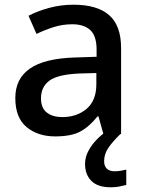

<svg xmlns="http://www.w3.org/2000/svg" viewBox="-20 -569 614 815"><path d="M292 -549Q393 -549 443.5 -504.5Q494 -460 494 -365V0H419L398 -75H394Q359 -31 320.5 -10.5Q282 10 214 10Q141 10 93 -29.5Q45 -69 45 -153Q45 -235 107 -278Q169 -321 298 -325L390 -328V-358Q390 -417 363 -441.5Q336 -466 287 -466Q246 -466 208 -454Q170 -442 135 -425L101 -502Q139 -522 188.5 -535.5Q238 -549 292 -549ZM317 -257Q225 -253 189.5 -226.5Q154 -200 154 -152Q154 -110 179 -91Q204 -72 244 -72Q306 -72 347.5 -107Q389 -142 389 -212V-259ZM422 115Q422 136 433.5 147Q445 158 465 158Q482 158 494.5 155.5Q507 153 516 151V216Q501 220 485.5 223Q470 226 450 226Q395 226 368 199Q341 172 341 127Q341 98 355.5 71Q370 44 392.5 21.5Q415 -1 438 -16L491 0Q458 32 440 58.5Q422 85 422 115Z"/></svg>

Font: Noto Sans Medium
Style: Regular
Weight: 500
Designer: Monotype Design Team
Foundry: Monotype Imaging Inc.
Version: Version 2.007